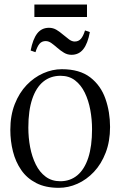

<svg xmlns="http://www.w3.org/2000/svg" viewBox="-20 -844 548 874"><path d="M27 -253Q27 -318.5 47.2 -370Q67.5 -421.5 101.2 -456.8Q135 -492 176.8 -510.5Q218.5 -529 261.5 -529Q342.5 -529 390.8 -491.8Q439 -454.5 460 -394.2Q481 -334 481 -266Q481 -200.5 461 -148.8Q441 -97 407.5 -61.5Q374 -26 332.5 -7.5Q291 11 247.5 11Q187 11 144.8 -10.8Q102.5 -32.5 76.8 -69.8Q51 -107 39 -154.5Q27 -202 27 -253ZM254.5 -19Q299.5 -19 332 -46Q364.5 -73 381.8 -125.8Q399 -178.5 399 -256Q399 -300.5 391 -343.8Q383 -387 366 -422Q349 -457 321.8 -478Q294.5 -499 255.5 -499Q210 -499 177.2 -472.5Q144.5 -446 126.8 -393.5Q109 -341 109 -263Q109 -217.5 117.2 -174Q125.5 -130.5 142.8 -95.5Q160 -60.5 187.8 -39.8Q215.5 -19 254.5 -19ZM119.5 -614Q129.5 -666 149.5 -691.8Q169.5 -717.5 203 -717.5Q222 -717.5 237.5 -708Q253 -698.5 267.2 -686.2Q281.5 -674 294.5 -664.5Q307.5 -655 320 -655Q337.5 -655 348.2 -667.2Q359 -679.5 367 -705.5L389 -698Q379.5 -646 359.2 -620.2Q339 -594.5 305.5 -594.5Q287 -594.5 271.2 -604Q255.5 -613.5 241.5 -625.8Q227.5 -638 214.5 -647.5Q201.5 -657 188 -657Q170.5 -657 160 -644.8Q149.5 -632.5 141.5 -606.5ZM376 -823.5V-766.5H136.5V-823.5Z"/></svg>

Font: Merriweather 120pt Light
Style: Regular
Weight: 300
Version: Version 2.100